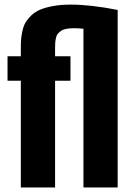

<svg xmlns="http://www.w3.org/2000/svg" viewBox="-20 -826 586 846"><path d="M222.7 -470.2V0H71.8V-470.2H13.2V-578.1H71.8V-614.3Q71.8 -636.7 73 -652.6Q74.2 -668.5 78.9 -689.9Q83.5 -711.4 92.3 -726.6Q101.1 -741.7 117.4 -757.6Q133.8 -773.4 156.5 -783.2Q179.2 -793 213.6 -799.3Q248 -805.7 291.5 -805.7Q379.4 -805.7 498.5 -782.2V0H347.7V-699.2Q328.1 -701.7 306.6 -701.7Q287.1 -701.7 272.5 -699Q257.8 -696.3 249 -689.9Q240.2 -683.6 234.6 -677Q229 -670.4 226.6 -658.9Q224.1 -647.5 223.4 -638.4Q222.7 -629.4 222.7 -614.7V-578.1H290.5V-470.2Z"/></svg>

Font: Oswald
Style: DemiBold
Weight: 600
Designer: Vernon Adams
Foundry: Vernon Adams
Version: 3.0; ttfautohint (v0.95) -l 8 -r 50 -G 200 -x 0 -w "G" -W -c